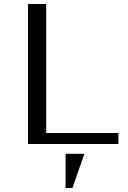

<svg xmlns="http://www.w3.org/2000/svg" viewBox="-20 -720 642 960"><path d="M120 0V-700H211V-55H572V0ZM402 49H308V220H342Z"/></svg>

Font: Tenor Sans
Style: Regular
Weight: 400
Designer: Denis Masharov
Foundry: Denis Masharov
Version: Version 1.1